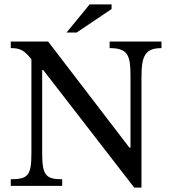

<svg xmlns="http://www.w3.org/2000/svg" viewBox="-20 -846 782 874"><path d="M624 8V-493C624 -588 638 -627 715 -627V-657H479V-627C565 -627 574 -591 574 -498V-174H569L199 -657H29V-627C71 -627 90 -618 123 -576V-149C123 -48 108 -30 29 -30V0H263V-30C188 -30 172 -49 172 -149V-527H177L591 8ZM329 -698 488 -805V-826H388L283 -698Z"/></svg>

Font: STIX Two Text
Style: Regular
Weight: 400
Designer: Ross Mills, John Hudson & Paul Hanslow, Tiro Typeworks Ltd; with prior portions MicroPress Inc., and Coen Hoffman.
Foundry: Tiro Typeworks Ltd
Version: Version 2.13 b171